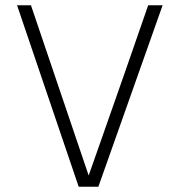

<svg xmlns="http://www.w3.org/2000/svg" viewBox="-20 -715 684 732"><path d="M355 -3H280L45 -695H98L318 -46L354 -148Q457 -440 545 -695H600Z"/></svg>

Font: LXGW 975 Gothic SC 200W
Style: Regular
Weight: 200
Version: Version 2.01;February 25, 2021